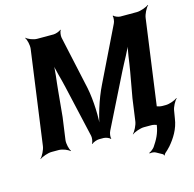

<svg xmlns="http://www.w3.org/2000/svg" viewBox="-130 -870 1221 1208"><g transform="rotate(-15 480.5 -266.0)"><path d="M317 -711H210C186 -711 151 -725 140 -737L138 -735C148 -722 157 -685 154 -661L70 -50C67 -26 48 11 34 24L35 26C50 14 89 0 113 0H160C184 0 219 14 230 26L233 24C223 11 214 -26 217 -50L237 -194L253 -362C258 -421 271 -499 268 -543L264 -542C267 -498 291 -428 303 -371L380 -33C383 -20 379 7 372 15L375 18C382 9 409 0 422 0H452C465 0 490 9 495 18L498 15C493 7 497 -20 504 -33L673 -372C701 -429 744 -500 759 -545H755C740 -501 733 -422 722 -362L692 -194L672 -50C669 -26 650 11 636 24L637 26C652 14 691 0 715 0H762C786 0 821 14 832 26L835 24C825 11 816 -26 819 -50L903 -661C906 -685 925 -722 939 -735L937 -737C922 -725 883 -711 859 -711H751C738 -711 714 -721 709 -729L706 -727C710 -718 707 -690 700 -678L530 -329C488 -245 453 -128 444 -61H448C457 -128 453 -245 436 -329L360 -678C357 -691 361 -718 367 -726L365 -729C358 -720 330 -711 317 -711ZM746 173 786 195C789 196 792 202 792 205L796 204C796 201 799 195 802 193C814 183 826 171 838 158C873 117 908 64 917 -3L925 -51C928 -74 947 -110 961 -122L958 -124C944 -112 907 -99 884 -99H862C838 -99 802 -113 791 -125L789 -123C799 -110 808 -73 805 -49L797 4C789 62 766 100 741 137C733 148 714 162 705 165L707 169C716 166 736 167 746 173Z"/></g></svg>

Font: Asimov
Style: EdgeIt
Weight: 500
Designer: Google
Version: Version 2.000980: 2014